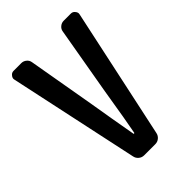

<svg xmlns="http://www.w3.org/2000/svg" viewBox="-216 -835 932 932"><g transform="rotate(-45 250.0 -369.0)"><path d="M211.9 0Q196.3 0 184.6 -9.8Q172.9 -19.5 169.9 -34.2L26.4 -704.1Q25.4 -707 25.4 -710.9Q25.4 -719.7 32.2 -727.5Q40 -738.3 53.7 -738.3H106.4Q121.1 -738.3 132.8 -728.5Q144.5 -718.8 146.5 -704.1L207 -356.4Q212.9 -321.3 226.6 -239.7Q240.2 -158.2 249 -111.3Q249 -109.4 251.5 -109.4Q253.9 -109.4 254.9 -111.3Q267.6 -174.8 296.9 -356.4L357.4 -704.1Q359.4 -718.8 371.1 -728.5Q382.8 -738.3 397.5 -738.3H446.3Q460 -738.3 467.8 -727.5Q474.6 -719.7 474.6 -710.9Q474.6 -707 473.6 -704.1L330.1 -34.2Q327.1 -19.5 315.4 -9.8Q303.7 0 288.1 0Z"/></g></svg>

Font: Gen Jyuu Gothic L Monospace Medium
Style: Regular
Weight: 500
Designer: [Source Han Sans]
Ryoko NISHIZUKA  (kana & ideographs); Paul D. Hunt (Latin, Greek & Cyrillic); Wenlong ZHANG  (bopomofo
Version: Version 1.002.20150607